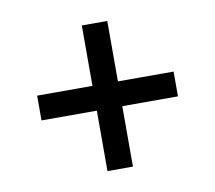

<svg xmlns="http://www.w3.org/2000/svg" viewBox="-57 -636 623 557"><g transform="rotate(-10 255.0 -357.5)"><path d="M217 -143H292V-321H456V-394H292V-572H217V-394H54V-321H217Z"/></g></svg>

Font: Noto Serif Tamil SemiCondensed ExtraBold
Style: Regular
Weight: 800
Width: 4
Designer: Indian Type Foundry, Tom Grace, and the Monotype Design Team
Foundry: Monotype Imaging Inc.
Version: Version 2.004